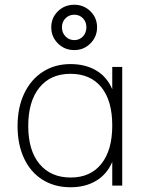

<svg xmlns="http://www.w3.org/2000/svg" viewBox="-20 -782 623 809"><path d="M495 -500V0H453V-100Q431 -48 385.5 -20.5Q340 7 277 7Q210 7 159.5 -24.5Q109 -56 81.5 -114.5Q54 -173 54 -251Q54 -329 82 -388Q110 -447 160.5 -479.5Q211 -512 277 -512Q340 -512 385.5 -485Q431 -458 453 -406V-500ZM453 -253Q453 -358 407 -414.5Q361 -471 277 -471Q193 -471 146 -413Q99 -355 99 -251Q99 -148 146.5 -91Q194 -34 278 -34Q361 -34 407 -91.5Q453 -149 453 -253ZM196 -667Q196 -707 224 -734.5Q252 -762 293 -762Q333 -762 361 -734.5Q389 -707 389 -667Q389 -627 361 -599Q333 -571 293 -571Q252 -571 224 -599Q196 -627 196 -667ZM344 -667Q344 -690 329.5 -705Q315 -720 293 -720Q271 -720 256 -705Q241 -690 241 -667Q241 -644 256 -628.5Q271 -613 293 -613Q315 -613 329.5 -628.5Q344 -644 344 -667Z"/></svg>

Font: MuliDisplayVN ExtraLight
Style: Regular
Weight: 200
Designer: Vernon Adams
Foundry: Vernon Adams
Version: Version 2.100